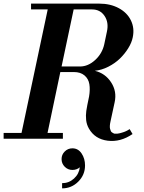

<svg xmlns="http://www.w3.org/2000/svg" viewBox="-44 -768 797 1063"><path d="M-23.9 0V-32.2H75.2L220.2 -715.8H127.9V-748H504.9Q566.9 -748 613.5 -722.9Q660.2 -697.8 680.9 -654.8Q701.7 -611.8 690.9 -561Q685.1 -531.7 666 -501Q647 -470.2 619.9 -443.8Q592.8 -417.5 555.9 -398.7Q519 -379.9 481 -376Q538.6 -362.3 571.3 -312Q604 -261.7 590.8 -202.1L567.9 -96.2Q564.9 -83 564.2 -72.5Q563.5 -62 565.4 -54.9Q567.4 -47.9 569.6 -42.5Q571.8 -37.1 576.9 -34.4Q582 -31.7 585.4 -29.5Q588.9 -27.3 595.9 -27.8Q603 -28.3 606.2 -28.1Q609.4 -27.8 616.7 -29.8Q624 -31.7 625.5 -32Q627 -32.2 632.8 -34.2Q653.3 -39.6 673.8 -53.2L689.9 -25.9Q622.6 20 552 11Q481.4 2 448.2 -56.2Q435.5 -78.6 432.9 -103.8Q430.2 -128.9 433.8 -154.1Q437.5 -179.2 449.2 -233.9Q455.6 -272 450.7 -302Q445.8 -332 423.6 -350.6Q401.4 -369.1 365.2 -369.1H290L219.2 -32.2H304.2V0ZM356.9 53.2Q388.7 53.2 407.7 81.5Q426.8 109.9 426.8 147.9Q426.8 200.2 389.4 237.5Q352.1 274.9 299.8 274.9V246.1Q337.4 246.1 365.5 220.7Q393.6 195.3 397.9 158.2Q380.9 172.9 356.9 172.9Q332 172.9 314.5 155.3Q296.9 137.7 296.9 112.8Q296.9 87.9 314.5 70.6Q332 53.2 356.9 53.2ZM296.9 -399.9H398.9Q443.8 -399.9 482.9 -435.8Q522 -471.7 533.2 -522.9L547.9 -592.8Q559.1 -643.6 534.9 -679.7Q510.7 -715.8 465.8 -715.8H363.8Z"/></svg>

Font: Fin Serif Display
Style: Italic
Weight: 400
Italic angle: -12°
Designer: J. Blake Harris
Version: Version 1.006;FEAKit 1.0